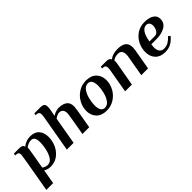

<svg xmlns="http://www.w3.org/2000/svg" viewBox="73 -1538 2606 2606"><g transform="rotate(-45 1375.5 -235.0)"><path d="M96 -386Q96 -414 83.5 -427Q71 -440 40 -440H30L35 -470H134Q169 -470 187 -460.5Q205 -451 211 -428Q275 -480 356 -480Q441 -480 485 -430Q529 -380 529 -297Q529 -218 496 -147.5Q463 -77 403 -33.5Q343 10 265 10Q223 10 191 -5Q175 -11 165 -20L128 190H-2Q54 -129 75 -252Q96 -375 96 -386ZM397 -326Q397 -379 381 -407Q365 -435 328 -435Q272 -435 224 -394V-389L225 -375Q225 -357 173 -65Q182 -56 194 -50Q222 -35 253 -35Q305 -35 337 -87Q369 -139 383 -207Q397 -275 397 -326Z M674 -530Q679 -562 679 -575Q679 -603 666 -616.5Q653 -630 622 -630H612L617 -660H737Q777 -660 794 -645Q811 -630 811 -593Q811 -562 804 -530L788 -442Q803 -451 822 -461Q866 -480 905 -480Q976 -480 1021.5 -449Q1067 -418 1067 -344Q1067 -329 1057.5 -269Q1048 -209 1011 0H881Q913 -182 925 -255.5Q937 -329 937 -340Q937 -387 917.5 -408.5Q898 -430 866 -430Q838 -430 806 -412Q793 -405 780 -395L711 0H581Z M1139 -184Q1139 -259 1176.5 -327.5Q1214 -396 1280 -438Q1346 -480 1427 -480Q1523 -480 1576 -426.5Q1629 -373 1629 -286Q1629 -211 1591.5 -142.5Q1554 -74 1488 -32Q1422 10 1341 10Q1245 10 1192 -43.5Q1139 -97 1139 -184ZM1496 -313Q1496 -371 1477 -403Q1458 -435 1419 -435Q1369 -435 1336 -387.5Q1303 -340 1287.5 -274.5Q1272 -209 1272 -157Q1272 -99 1291 -67Q1310 -35 1349 -35Q1399 -35 1432 -82.5Q1465 -130 1480.5 -195.5Q1496 -261 1496 -313Z M1759 -340Q1764 -372 1764 -387Q1764 -413 1751.5 -426.5Q1739 -440 1708 -440H1698L1703 -470H1802Q1836 -470 1854 -461.5Q1872 -453 1880 -433Q1935 -480 2034 -480Q2116 -480 2156.5 -448Q2197 -416 2197 -348Q2197 -328 2192 -296L2140 0H2010L2062 -297Q2066 -317 2066 -343Q2066 -430 1990 -430Q1959 -430 1934 -421.5Q1909 -413 1893 -399Q1894 -392 1894 -379Q1894 -361 1891 -346L1830 0H1700Z M2270 -182Q2270 -259 2304.5 -327.5Q2339 -396 2402.5 -438Q2466 -480 2548 -480Q2637 -480 2686 -447.5Q2735 -415 2735 -358Q2735 -278 2668 -239Q2601 -200 2509 -200H2404Q2398 -169 2398 -144Q2398 -90 2421 -62.5Q2444 -35 2485 -35Q2533 -35 2569 -56.5Q2605 -78 2642 -118L2669 -95Q2632 -50 2583.5 -20Q2535 10 2462 10Q2372 10 2321 -43Q2270 -96 2270 -182ZM2517 -245Q2554 -245 2577 -282Q2600 -319 2600 -362Q2600 -398 2582.5 -416.5Q2565 -435 2540 -435Q2444 -435 2412 -245Z"/></g></svg>

Font: Philosopher
Style: Bold Italic
Weight: 700
Italic angle: -10°
Designer: Jovanny Lemonad
Foundry: Jovanny Lemonad
Version: Version 2.000